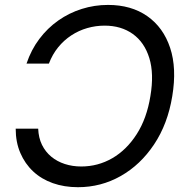

<svg xmlns="http://www.w3.org/2000/svg" viewBox="-20 -758 767 788"><path d="M299.8 10.3Q243.7 10.3 196.8 -6.3Q149.9 -22.9 116.2 -54.4Q82.5 -85.9 63.5 -130.1Q44.4 -174.3 44.4 -230H136.7Q138.2 -192.4 152.3 -163.6Q166.5 -134.8 190.4 -115Q214.4 -95.2 245.8 -85Q277.3 -74.7 313.5 -74.7Q381.8 -74.7 440.7 -108.6Q499.5 -142.6 541 -207.3Q582.5 -272 597.2 -363.3Q612.8 -455.1 592.8 -519.8Q572.8 -584.5 524.9 -618.7Q477.1 -652.8 409.2 -652.8Q373 -652.8 338.1 -642.8Q303.2 -632.8 272.7 -612.8Q242.2 -592.8 218.8 -564Q195.3 -535.2 180.7 -497.1H88.9Q107.9 -553.7 141.4 -598.1Q174.8 -642.6 219.2 -673.8Q263.7 -705.1 315.7 -721.4Q367.7 -737.8 423.3 -737.8Q518.6 -737.8 584.5 -691.7Q650.4 -645.5 678.2 -561.8Q706.1 -478 687 -363.3Q668.5 -249.5 612.5 -165.5Q556.6 -81.5 475.6 -35.6Q394.5 10.3 299.8 10.3Z"/></svg>

Font: Inter 18pt
Style: Italic
Weight: 400
Italic angle: -9.3988°
Designer: Rasmus Andersson
Foundry: rsms
Version: Version 4.001;git-66647c0bb